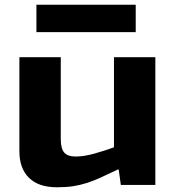

<svg xmlns="http://www.w3.org/2000/svg" viewBox="-20 -782 743 812"><path d="M221 10Q143 10 102.5 -30Q62 -70 62 -142V-540H237V-194Q237 -154 251.5 -137Q266 -120 300 -120Q335 -120 379.5 -132.5Q424 -145 462 -159V-540H637V0H491L482 -65H478Q436 -45 405.5 -31Q375 -17 346.5 -8Q318 1 289 5.5Q260 10 221 10ZM134 -762H554V-646H134Z"/></svg>

Font: Encode Sans Wide
Style: Bold
Weight: 700
Designer: Pablo Impallari, Andres Torresi
Foundry: Pablo Impallari, Andres Torresi
Version: Version 1.000; ttfautohint (v1.00) -l 8 -r 50 -G 200 -x 14 -